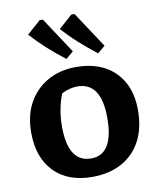

<svg xmlns="http://www.w3.org/2000/svg" viewBox="-90 -879 801 961"><g transform="rotate(-10 311.0 -398.5)"><path d="M302 11Q178 11 108 -61Q38 -133 38 -260Q38 -348 73.5 -411.5Q109 -475 171.5 -510Q234 -545 315 -545Q440 -545 512 -474Q584 -403 584 -279Q584 -189 550 -124Q516 -59 452.5 -24Q389 11 302 11ZM312 -81Q426 -81 426 -268Q426 -448 305 -448Q286 -448 266 -443Q246 -438 225 -427Q195 -352 195 -263Q195 -81 312 -81ZM276 -593Q230 -628 188 -666Q146 -704 108 -746L178 -808L194 -807L314 -625ZM437 -593Q392 -628 349.5 -666Q307 -704 269 -746L339 -808L355 -807L475 -625Z"/></g></svg>

Font: Piazzolla SC
Style: Bold
Weight: 700
Designer: Juan Pablo del Peral
Foundry: Huerta Tipografica
Version: Version 1.330